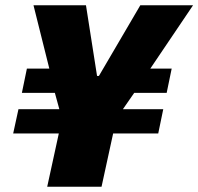

<svg xmlns="http://www.w3.org/2000/svg" viewBox="-20 -708 752 728"><path d="M159 0 203 -202H30L50 -294H205L188 -356H63L82 -448H167L107 -688H306L348 -420H355L512 -688H712L550 -448H631L612 -356H489L446 -294H599L580 -202H409L365 0Z"/></svg>

Font: Saira ExtraBold
Style: Italic
Weight: 800
Italic angle: -12°
Designer: Hector Gatti with collaboration of the Omnibus-Type team
Foundry: Omnibus-Type
Version: Version 1.100; ttfautohint (v1.8.3)